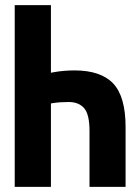

<svg xmlns="http://www.w3.org/2000/svg" viewBox="-20 -731 545 751"><path d="M330.1 0H471.2V-233.9Q471.2 -353 422.9 -404.3Q374.5 -455.6 271 -455.6Q228.5 -455.6 188.2 -448.2Q147.9 -440.9 108.9 -425.3V-308.1Q159.2 -323.2 186.3 -327.6Q213.4 -332 248.5 -332Q288.1 -332 309.1 -307.9Q330.1 -283.7 330.1 -218.8ZM37.6 0H179.2V-710.9H37.6Z"/></svg>

Font: Roboto Flex Super Cond Bold
Style: Regular
Weight: 700
Width: 3
Designer: Berlow after Robertson
Foundry: Google
Version: Version 3.000